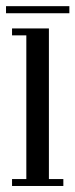

<svg xmlns="http://www.w3.org/2000/svg" viewBox="-24 -618 250 638"><path d="M16 0V-23H63.5V-500.5H16V-523.5H138.5V-23H186.5V0ZM-4 -574V-597.5H206.5V-574Z"/></svg>

Font: Imbue 50pt
Style: Regular
Weight: 400
Designer: Tyler Finck
Foundry: Etcetera Type Company
Version: Version 1.102; ttfautohint (v1.8.3)